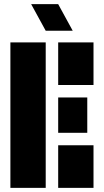

<svg xmlns="http://www.w3.org/2000/svg" viewBox="-20 -904 500 924"><path d="M30 0V-700H200V0ZM260 -495V-700H430V-495ZM260 0V-205H430V0ZM400 -435V-265H260V-435ZM200 -756 130 -884H260L330 -756Z"/></svg>

Font: Promplate
Style: Bold
Weight: 400
Designer: Evgeny Tarasenko
Foundry: Evgeny Tarasenko
Version: Version 1.000